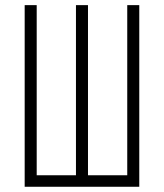

<svg xmlns="http://www.w3.org/2000/svg" viewBox="-20 -713 626 733"><path d="M74.2 0H511.7V-693.4H465.8V-43.9H315.9V-693.4H270V-43.9H120.1V-693.4H74.2Z"/></svg>

Font: Cascadia Mono PL ExtraLight
Style: Regular
Weight: 200
Monospace: yes
Designer: Aaron Bell
Foundry: Saja Typeworks
Version: Version 2404.023